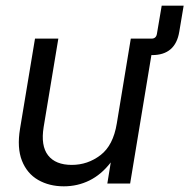

<svg xmlns="http://www.w3.org/2000/svg" viewBox="-20 -653 673 683"><path d="M207 9.8Q155.3 9.8 115.7 -12.9Q76.2 -35.6 58.1 -81.3Q40 -127 51.3 -195.3L104.5 -515.6H187.5L135.3 -201.2Q124.5 -134.3 151.1 -100.3Q177.7 -66.4 235.4 -66.4Q292 -66.4 337.4 -101.1Q382.8 -135.7 395.5 -213.9L445.3 -515.6H519Q535.2 -515.6 538.1 -532.2L555.2 -632.8H633.3L617.7 -540Q604 -457 521 -457H518.6L442.9 0H361.8L374 -75.2Q340.3 -31.7 298.1 -11Q255.9 9.8 207 9.8Z"/></svg>

Font: Inter Display
Style: Italic
Weight: 400
Italic angle: -9.39999°
Designer: Rasmus Andersson
Foundry: rsms
Version: Version 4.000;git-a52131595